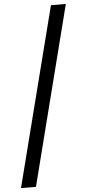

<svg xmlns="http://www.w3.org/2000/svg" viewBox="-66 -836 505 1116"><g transform="rotate(-5 186.0 -278.0)"><path d="M362.8 -799.8 97.2 244.1H9.8L275.9 -799.8Z"/></g></svg>

Font: Noto Sans Malayalam
Style: Regular
Weight: 400
Designer: Monotype Design team
Foundry: Monotype Imaging Inc.
Version: Version 1.02